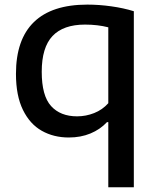

<svg xmlns="http://www.w3.org/2000/svg" viewBox="-20 -572 662 812"><path d="M438 -55.5H432.5Q403.5 -24.5 362.5 -7.5Q321.5 9.5 271 9.5Q207 9.5 156.8 -18.8Q106.5 -47 77 -107.2Q47.5 -167.5 47.5 -259.5Q47.5 -405 123.5 -478.8Q199.5 -552.5 349.5 -552.5Q399.5 -552.5 451 -545.2Q502.5 -538 546 -524.5V220H438ZM438 -135.5V-456.5Q393 -468 339.5 -468Q248 -468 202.2 -419.8Q156.5 -371.5 156.5 -268.5Q156.5 -167 196 -123.5Q235.5 -80 306 -80Q343.5 -80 378.2 -93.8Q413 -107.5 438 -135.5Z"/></svg>

Font: Encode Sans Semi Expanded Medium
Style: Regular
Weight: 500
Width: 6
Designer: Multiple Designers
Foundry: Impallari Type
Version: Version 2.000